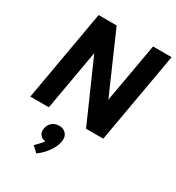

<svg xmlns="http://www.w3.org/2000/svg" viewBox="-232 -837 1174 1283"><g transform="rotate(30 355.0 -195.5)"><path d="M710 -700 587 0H454L249 -465L167 0H24L147 -700H286L486 -243L567 -700ZM358 136Q358 177 328 225Q298 273 249 309L206 270Q211 264 228.5 246.5Q246 229 260 209Q237 207 222.5 192Q208 177 208 155Q208 118 231 95Q254 72 291 72Q320 72 339 90Q358 108 358 136Z"/></g></svg>

Font: Sarabun
Style: Bold Italic
Weight: 700
Italic angle: -10°
Designer: Suppakit Chalermlarp | Katatrad Co.,Ltd.
Foundry: Cadson Demak Co.,Ltd.
Version: Version 1.000; ttfautohint (v1.6)